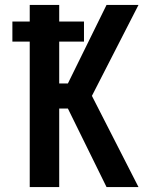

<svg xmlns="http://www.w3.org/2000/svg" viewBox="-20 -755 640 775"><path d="M100 0V-587H30V-668H100V-735H219V-668H319V-587H219V-418H254L410 -735H539L351 -368L539 0H410L254 -317H219V0Z"/></svg>

Font: Iosevka Book
Style: Bold
Weight: 700
Designer: Belleve Invis
Foundry: Belleve Invis
Version: Version 28.0.7; ttfautohint (v1.8.3)